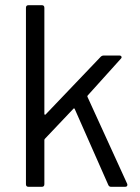

<svg xmlns="http://www.w3.org/2000/svg" viewBox="-20 -720 541 740"><path d="M80 -10V-690Q80 -700 90 -700H141Q151 -700 151 -690V-281Q151 -279 152.5 -278Q154 -277 156 -279L368 -501Q373 -506 380 -506H440Q446 -506 448 -502Q450 -498 446 -494L318 -352Q316 -350 317 -347L470 -12L471 -8Q471 0 462 0H408Q400 0 397 -8L268 -300Q266 -304 263 -301L153 -185Q151 -183 151 -180V-10Q151 0 141 0H90Q80 0 80 -10Z"/></svg>

Font: Amber EN
Style: Regular
Weight: 400
Designer: Jeremy Tribby
Foundry: Tribby Type Co.
Version: Version 1.403 November 24, 2021